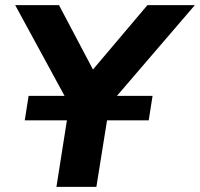

<svg xmlns="http://www.w3.org/2000/svg" viewBox="-20 -725 776 745"><path d="M199 0 256 -362 274 -273 39 -705H209L353 -432H321L552 -705H736L365 -273L412 -362L354 0ZM76 -258 91 -353H572L557 -258Z"/></svg>

Font: Nunito Sans 12pt ExtraBold
Style: Italic
Weight: 800
Italic angle: -9°
Designer: Vernon Adams
Foundry: Vernon Adams
Version: Version 3.101;gftools[0.9.27]